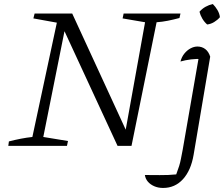

<svg xmlns="http://www.w3.org/2000/svg" viewBox="-20 -721 1107 949"><path d="M591 -654H872L867 -632Q837 -624 809.5 -618.5Q782 -613 754 -611L630 0H561L288 -590L304 -593L194 -44L316 -24L311 0H21L24 -22Q55 -30 83.5 -35.5Q112 -41 140 -44L261 -609L145 -630L151 -654H337L612 -57L597 -56L697 -611L586 -630ZM982 -429Q953 -431 924.5 -427.5Q896 -424 872 -417Q878 -440 891.5 -456.5Q905 -473 922 -482Q939 -491 956 -491Q978 -491 994.5 -478.5Q1011 -466 1019 -441ZM1019 -441 937 44Q924 121 884.5 164.5Q845 208 786 208Q762 208 742.5 199.5Q723 191 711 177Q699 163 696 144Q727 144 769.5 144.5Q812 145 851 141Q860 117 865.5 99.5Q871 82 874.5 63Q878 44 883 19L965 -453ZM1032 -701Q1045 -688 1055 -671Q1065 -654 1067 -636Q1055 -622 1038.5 -612Q1022 -602 1004 -600Q990 -612 980 -629Q970 -646 966 -663Q979 -678 996 -687.5Q1013 -697 1032 -701Z"/></svg>

Font: Piazzolla 8pt ExtraLight
Style: Italic
Weight: 250
Italic angle: -11.3°
Designer: Juan Pablo del Peral
Foundry: Huerta Tipografica
Version: Version 2.001